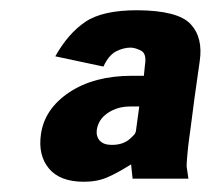

<svg xmlns="http://www.w3.org/2000/svg" viewBox="-20 -753 412 375"><path d="M144 -398Q97 -398 75.5 -424Q54 -450 60 -491Q67 -540.5 115.5 -572.8Q164 -605 238 -605H261L263 -625Q267 -648.5 255.2 -654.2Q243.5 -660 235 -660Q221.5 -660 207 -652.8Q192.5 -645.5 182 -623L88 -643Q113 -687.5 146.5 -710.2Q180 -733 248 -733Q327.5 -732.5 352.2 -706Q377 -679.5 370 -633Q364 -590.5 360.2 -563.8Q356.5 -537 352 -501Q351.5 -497.5 349.5 -482.8Q347.5 -468 346 -451.8Q344.5 -435.5 344.5 -428L348 -404H239L236 -432Q210 -415.5 190 -406.8Q170 -398 144 -398ZM198.5 -470Q220.5 -470 234 -482Q238.5 -486 242 -489.8Q245.5 -493.5 246 -501L252 -545H234Q209.5 -545 190.8 -532.5Q172 -520 169 -499Q167.5 -486.5 175 -478.2Q182.5 -470 198.5 -470Z"/></svg>

Font: Public Sans Black
Style: Italic
Weight: 900
Italic angle: -8°
Designer: The Public Sans project authors (U.S. Web Design System). Libre Franklin designed by Pablo Impallari and Rodrigo Fuenzal
Version: Version 1.007; ttfautohint (v1.8.1) -l 8 -r 50 -G 200 -x 14 